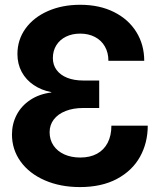

<svg xmlns="http://www.w3.org/2000/svg" viewBox="-20 -759 662 791"><path d="M29.3 -205.1Q29.3 -248.7 48.6 -285.8Q68 -322.9 104.7 -347.3Q141.4 -371.7 191.4 -378V-379.5Q150.5 -387.3 118.8 -408.7Q87 -430.1 69.4 -462.8Q51.8 -495.6 51.8 -536.3Q51.8 -594.9 85 -641.2Q118.3 -687.4 177.1 -713.3Q236 -739.3 310.4 -739.3Q389.6 -739.3 449.4 -709.5Q509.2 -679.7 541.7 -627.2Q574.2 -574.7 574.2 -508.6H426.6Q426.6 -542.3 412 -567.6Q397.5 -593 371.1 -606.7Q344.7 -620.5 310.5 -620.5Q277.3 -620.5 251.9 -608Q226.4 -595.5 212.1 -572.6Q197.8 -549.7 197.8 -519.7Q197.8 -491.6 213.1 -470.8Q228.5 -449.9 256.7 -438.6Q284.9 -427.3 323 -427.3H388.7V-314.1H323Q281.5 -314.1 250.1 -301.6Q218.8 -289.2 201.6 -266.7Q184.4 -244.2 184.4 -214.2Q184.4 -183.3 200.3 -159.6Q216.3 -135.9 245 -122.9Q273.7 -110 310.7 -110Q350.8 -110 379.5 -125.6Q408.3 -141.2 423.6 -170.8Q438.9 -200.4 438.9 -241.4H588.7Q588.7 -170.5 556.8 -113.1Q524.9 -55.8 461.9 -22Q398.8 11.7 309.4 11.7Q228.2 11.7 164.4 -16.2Q100.6 -44 64.9 -93.5Q29.3 -142.9 29.3 -205.1Z"/></svg>

Font: Intratopia Thin
Style: Regular
Weight: 100
Designer: Rasmus Andersson
Foundry: rsms
Version: Version 3.000;Glyphs 3.2.3 (3260)